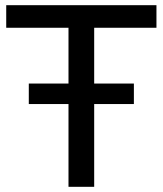

<svg xmlns="http://www.w3.org/2000/svg" viewBox="-20 -720 627 740"><path d="M244 0V-613H4V-700H583V-613H343V0ZM91 -319V-398H496V-319Z"/></svg>

Font: Montserrat Thin Medium
Style: Regular
Weight: 500
Version: Version 9.000